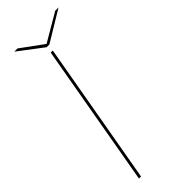

<svg xmlns="http://www.w3.org/2000/svg" viewBox="-224 -693 720 720"><g transform="rotate(-45 135.5 -333.5)"><path d="M30.5 0 130.5 -568H141.5L41.5 0ZM134 -593 36.5 -667H53.5L142.5 -602L253.5 -667H271L148.5 -593Z"/></g></svg>

Font: Anybody ExtraExpanded Thin
Style: Italic
Weight: 100
Width: 8
Italic angle: -10°
Designer: Tyler Finck
Foundry: Etcetera Type Company
Version: Version 1.010; ttfautohint (v1.8.3) -l 8 -r 50 -G 200 -x 14 